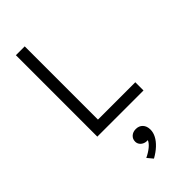

<svg xmlns="http://www.w3.org/2000/svg" viewBox="-317 -764 1167 1167"><g transform="rotate(-45 266.0 -181.0)"><path d="M97 0V-700H173V-70.5H494V0ZM246 338 216 302Q246 288 269 269.2Q292 250.5 299 232Q282.5 233.5 268.5 227.5Q254.5 221.5 246.2 210Q238 198.5 238 184Q238 161.5 254 147Q270 132.5 295 132.5Q322.5 132.5 339.2 150.2Q356 168 356 198.5Q356 223 343.2 247.5Q330.5 272 305.8 295.2Q281 318.5 246 338Z"/></g></svg>

Font: Geologica Roman ExtraLight
Style: Regular
Weight: 250
Designer: Sindre Bremnes, Frode Helland
Foundry: Monokrom Skriftforlag AS
Version: Version 1.010;gftools[0.9.28]